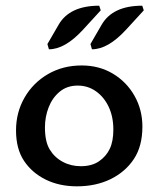

<svg xmlns="http://www.w3.org/2000/svg" viewBox="-20 -657 569 684"><path d="M253.9 6.8Q191.4 6.8 142.6 -17.3Q93.8 -41.5 65.4 -84.2Q37.1 -127 37.1 -192.4Q37.1 -256.8 67.6 -309.6Q98.1 -362.3 151.1 -393.1Q204.1 -423.8 271 -423.8Q333 -423.8 381.8 -394.8Q430.7 -365.7 459 -315.9Q487.3 -266.1 487.3 -206.1Q487.3 -136.2 457 -90.6Q426.8 -44.9 374.3 -19Q321.8 6.8 253.9 6.8ZM268.1 -64.9Q307.1 -64.9 332.8 -82.5Q358.4 -100.1 371.1 -127Q383.8 -153.8 383.8 -195.3Q383.8 -241.2 367.2 -276.4Q350.6 -311.5 321.8 -331.8Q293 -352.1 256.8 -352.1Q218.8 -352.1 192.6 -330.3Q166.5 -308.6 153.3 -274.7Q140.1 -240.7 140.1 -203.1Q140.1 -152.3 157.2 -124.3Q174.3 -96.2 203.4 -80.6Q232.4 -64.9 268.1 -64.9ZM154.3 -481.4 148.9 -500 188.5 -568.4Q227.5 -636.7 333.5 -636.7L338.9 -620.1L275.4 -550.8Q211.4 -481.4 154.3 -481.4ZM307.6 -481.4 302.2 -500 341.8 -568.4Q380.9 -636.7 486.8 -636.7L492.2 -620.1L428.7 -550.8Q364.7 -481.4 307.6 -481.4Z"/></svg>

Font: Bainsley
Style: Regular
Weight: 400
Designer: Paul James MIller
Foundry: High-Logic / Made with FontCreator
Version: Version 1.411;March 28, 2021;FontCreator 13.0.0.2683 64-bit